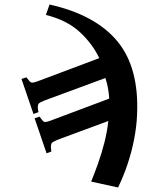

<svg xmlns="http://www.w3.org/2000/svg" viewBox="-20 -575 640 849"><path d="M502 254 383 228Q397 194 413 149.5Q429 105 441.5 56Q454 7 459 -40L232 44Q214 52 209.5 57Q205 62 205 75L207 95L186 103L133 -52L155 -59L166 -45Q172 -36 178.5 -35.5Q185 -35 202 -41L463 -139Q460 -188 446 -230L175 -130Q156 -122 151.5 -117Q147 -112 147 -99L150 -79L128 -71L75 -226L97 -233L108 -219Q115 -210 121.5 -209.5Q128 -209 145 -215L419 -318Q388 -383 331.5 -434.5Q275 -486 183 -509L199 -555Q401 -510 498.5 -393Q596 -276 586 -66Q584 -17 573.5 38.5Q563 94 544.5 149.5Q526 205 502 254Z"/></svg>

Font: Literata 72pt ExtraBold
Style: Italic
Weight: 800
Italic angle: -2°
Designer: Latin by Veronika Burian and Jose Scaglione. Greek by Irene Vlachou. Cyrillic by Vera Evstafieva
Foundry: TypeTogether
Version: Version 3.002